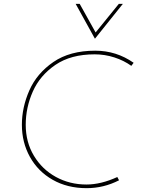

<svg xmlns="http://www.w3.org/2000/svg" viewBox="-20 -968 737 1000"><path d="M600 -29Q520 12 431 12Q331 12 254.5 -31.5Q178 -75 136 -150.5Q94 -226 94 -318Q94 -409 133 -497.5Q172 -586 258 -645Q344 -704 476 -704Q586 -704 676 -641L664 -625Q625 -653 575.5 -669Q526 -685 473 -685Q349 -685 268.5 -630Q188 -575 151 -491.5Q114 -408 114 -318Q114 -228 156.5 -157Q199 -86 271 -46.5Q343 -7 430 -7Q506 -7 591 -46ZM620 -948 475 -767H474L374 -948H395L478 -799L599 -948Z"/></svg>

Font: Josefin Sans Thin
Style: Italic
Weight: 200
Italic angle: -7°
Designer: Santiago Orozco
Foundry: Typemade
Version: Version 2.000